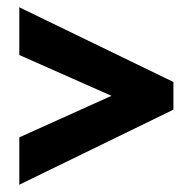

<svg xmlns="http://www.w3.org/2000/svg" viewBox="-20 -623 525 527"><path d="M33 -246V-116L456 -322V-398L33 -603V-472L286 -360Z"/></svg>

Font: Noto Sans Armenian ExtraCondensed ExtraBold
Style: Regular
Weight: 800
Width: 2
Designer: Monotype Design Team
Foundry: Monotype Imaging Inc.
Version: Version 2.008